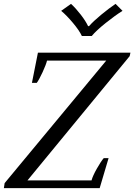

<svg xmlns="http://www.w3.org/2000/svg" viewBox="-34 -972 694 992"><path d="M282 -916 333 -952Q358 -929 383.5 -896Q409 -863 421 -837H426Q449 -863 489 -896Q529 -929 563 -952L599 -916Q562 -893 512.5 -853.5Q463 -814 440 -786H389Q376 -814 343 -853.5Q310 -893 282 -916ZM-10 -26 515 -659H209Q204 -638 186 -599Q168 -560 156 -544H131L162 -700H640L636 -682L108 -40H439Q445 -63 466.5 -101Q488 -139 502 -155H527L481 0H-14Z"/></svg>

Font: Trirong Medium
Style: Italic
Weight: 500
Italic angle: -12°
Designer: Katatrad Team
Foundry: CadsonDemak
Version: Version 1.001